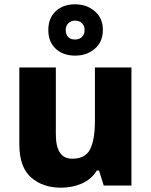

<svg xmlns="http://www.w3.org/2000/svg" viewBox="-20 -864 704 894"><path d="M592 -550V0H463L441 -70H431Q405 -28 360 -9Q315 10 264 10Q179 10 124.5 -38Q70 -86 70 -192V-550H240V-239Q240 -183 258.5 -154Q277 -125 317 -125Q378 -125 400 -170Q422 -215 422 -300V-550ZM330 -605Q274 -605 239.5 -637Q205 -669 205 -724Q205 -780 239.5 -812Q274 -844 330 -844Q383 -844 421 -812Q459 -780 459 -725Q459 -669 421.5 -637Q384 -605 330 -605ZM330 -680Q349 -680 361.5 -692Q374 -704 374 -724Q374 -744 361.5 -756Q349 -768 330 -768Q311 -768 298.5 -756Q286 -744 286 -724Q286 -704 297 -692Q308 -680 330 -680Z"/></svg>

Font: Noto Sans Thaana ExtraBold
Style: Regular
Weight: 800
Designer: David Williams
Foundry: Google Inc.
Version: Version 3.001; ttfautohint (v1.8.4.7-5d5b)